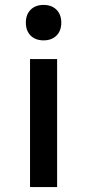

<svg xmlns="http://www.w3.org/2000/svg" viewBox="-20 -760 354 780"><path d="M102 0V-520H212V0ZM157 -596Q124 -596 104.5 -615.5Q85 -635 85 -668Q85 -701 104.5 -720.5Q124 -740 157 -740Q190 -740 209.5 -720.5Q229 -701 229 -668Q229 -635 209.5 -615.5Q190 -596 157 -596Z"/></svg>

Font: M PLUS 2 Medium
Style: Regular
Weight: 500
Designer: Coji Morishita
Foundry: UNDERFOREST DESIGN
Version: Version 1.001